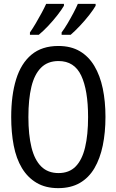

<svg xmlns="http://www.w3.org/2000/svg" viewBox="-20 -964 603 994"><path d="M281 10Q216 10 169.5 -17.5Q123 -45 93.5 -94Q64 -143 51 -210.5Q38 -278 38 -358Q38 -471 63.5 -553.5Q89 -636 143 -681Q197 -726 282 -726Q347 -726 393 -699Q439 -672 468.5 -622.5Q498 -573 512 -506Q526 -439 526 -359Q526 -278 512 -210.5Q498 -143 469 -93.5Q440 -44 393.5 -17Q347 10 281 10ZM283 -68Q338 -68 371.5 -102Q405 -136 420.5 -201Q436 -266 436 -358Q436 -497 400.5 -572.5Q365 -648 283 -648Q227 -648 192.5 -613.5Q158 -579 142.5 -514.5Q127 -450 127 -358Q127 -266 143 -201Q159 -136 193.5 -102Q228 -68 283 -68ZM299 -796Q314 -816 330 -843Q346 -870 360.5 -897.5Q375 -925 383 -944H475V-934Q465 -916 442.5 -887Q420 -858 393.5 -830Q367 -802 346 -784H299ZM135 -796Q149 -816 165 -843Q181 -870 195.5 -897Q210 -924 219 -944H311V-934Q300 -915 278 -886.5Q256 -858 230 -830.5Q204 -803 181 -784H135Z"/></svg>

Font: Noto Sans Mono SemiCondensed
Style: Regular
Weight: 400
Width: 4
Designer: Monotype Design Team
Foundry: Monotype Imaging Inc.
Version: Version 2.010